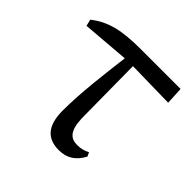

<svg xmlns="http://www.w3.org/2000/svg" viewBox="-144 -653 798 798"><g transform="rotate(45 255.5 -254.0)"><path d="M305 15C354 15 385 -8 408 -50L400 -68C383 -59 366 -54 344 -54C306 -54 282 -74 279 -145L276 -450L487 -446L483 -523H251C136 -523 72 -507 14 -461L21 -432L229 -449C216 -342 200 -221 200 -113C200 -20 240 15 305 15Z"/></g></svg>

Font: Noto Serif CJK SC Medium
Style: Regular
Weight: 500
Designer: Ryoko NISHIZUKA 西塚涼子 (kana & ideographs); Frank Grießhammer (Latin, Greek & Cyrillic); Wenlong ZHANG 张文龙 (bopomofo); San
Foundry: Adobe
Version: Version 2.001;hotconv 1.1.0;makeotfexe 2.6.0